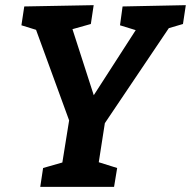

<svg xmlns="http://www.w3.org/2000/svg" viewBox="-20 -724 740 744"><path d="M136 0 147 -73 238 -99 219 -78 251 -277 259 -227 114 -624 134 -604 63 -626 74 -699 343 -704 332 -631 243 -606 254 -632 353 -325H324L518 -626L526 -601L445 -626L455 -699L700 -704L689 -631L614 -609L643 -628L373 -227L391 -277L360 -78L351 -99L434 -73L422 0Z"/></svg>

Font: Bitter Thin
Style: Bold Italic
Weight: 700
Italic angle: -9°
Version: Version 3.021